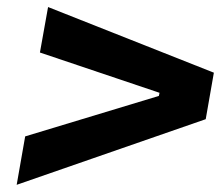

<svg xmlns="http://www.w3.org/2000/svg" viewBox="-20 -616 626 540"><path d="M26.9 -96.2 558.6 -280.8 581.5 -411.6 115.2 -596.2 92.3 -468.3 428.7 -355 426.8 -346.2 50.8 -232.4Z"/></svg>

Font: Cascadia Mono PL
Style: Bold Italic
Weight: 700
Italic angle: -10°
Monospace: yes
Designer: Aaron Bell
Foundry: Saja Typeworks
Version: Version 2404.023